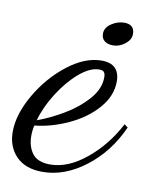

<svg xmlns="http://www.w3.org/2000/svg" viewBox="-81 -551 514 647"><g transform="rotate(10 175.5 -227.5)"><path d="M-14 -72Q-14 -131 25 -199Q64 -267 123.5 -313.5Q183 -360 240 -360Q302 -360 302 -299Q302 -250 265 -207.5Q228 -165 170 -138Q112 -111 54 -105Q50 -88 50 -69Q50 -33 68 -9Q86 15 129 15Q190 15 252 -36Q314 -87 353 -162L365 -153Q325 -64 254 -10Q183 44 108 44Q49 44 17.5 11.5Q-14 -21 -14 -72ZM258 -306Q258 -318 253.5 -323.5Q249 -329 237 -329Q206 -329 169.5 -298Q133 -267 102.5 -219Q72 -171 59 -124Q101 -139 147 -166Q193 -193 225.5 -229.5Q258 -266 258 -306ZM228 -450Q228 -471 249 -485Q270 -499 293 -499Q328 -499 328 -466Q328 -447 309 -432Q290 -417 268 -417Q250 -417 239 -425.5Q228 -434 228 -450Z"/></g></svg>

Font: Dancing Script
Style: Regular
Weight: 400
Designer: Pablo Impallari
Foundry: Pablo Impallari
Version: Version 2.000